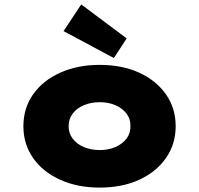

<svg xmlns="http://www.w3.org/2000/svg" viewBox="-20 -840 901 870"><path d="M431 10Q331 10 252.5 -25.5Q174 -61 130 -124Q86 -187 86 -268Q86 -350 130 -412.5Q174 -475 252.5 -510.5Q331 -546 431 -546Q534 -546 611 -510.5Q688 -475 732 -412.5Q776 -350 776 -268Q776 -187 732 -124Q688 -61 611 -25.5Q534 10 431 10ZM432 -160Q471 -160 502.5 -173.5Q534 -187 553 -211.5Q572 -236 571 -268Q572 -301 553 -325.5Q534 -350 502.5 -363.5Q471 -377 432 -377Q393 -377 360.5 -363.5Q328 -350 309.5 -325.5Q291 -301 291 -268Q291 -236 309.5 -211.5Q328 -187 360.5 -173.5Q393 -160 432 -160ZM496 -577 268 -699 348 -820 554 -666Z"/></svg>

Font: Lexend Giga Black
Style: Regular
Weight: 900
Designer: Bonnie Shaver-Troup, Thomas Jockin
Foundry: Lexend
Version: Version 1.007